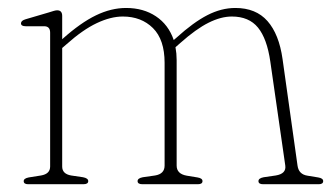

<svg xmlns="http://www.w3.org/2000/svg" viewBox="-20 -474 857 494"><path d="M140 -433V-373L141 -374Q187.5 -415.5 226.8 -434.5Q266 -453.5 304.5 -453.5Q349 -453.5 381.2 -432Q413.5 -410.5 427 -371L434 -377Q477.5 -416.5 513.5 -435Q549.5 -453.5 585.5 -453.5Q638.5 -453.5 668.2 -419.8Q698 -386 707 -322L745.5 -48Q748.5 -25.5 771 -22L798.5 -17.5Q811.5 -15.5 811.5 -8Q811.5 0 800 0H657Q645 0 645 -8Q645 -15.5 658.5 -18L689.5 -22.5Q717 -27 714 -48L675.5 -315.5Q667 -374.5 643.8 -403Q620.5 -431.5 576.5 -431.5Q548.5 -431.5 516.5 -415.5Q484.5 -399.5 444 -363.5L431.5 -352.5Q434.5 -336.5 434.5 -319.5V-48Q434.5 -26.5 460.5 -22L488 -17.5Q501 -15.5 501 -8Q501 0 489 0H346.5Q334 0 334 -8Q334 -15.5 347.5 -18L379 -22.5Q403.5 -26.5 403.5 -48V-312.5Q403.5 -372 373.5 -401.8Q343.5 -431.5 296 -431.5Q265 -431.5 229 -414.5Q193 -397.5 151 -360L140 -350.5V-45.5Q140 -26.5 163 -22.5L193.5 -18Q207 -15.5 207 -8Q207 0 194.5 0H52.5Q41 0 41 -8Q41 -15 54 -17.5L85.5 -22.5Q109 -26.5 109 -45.5V-390Q109 -406.5 93.5 -406.5H46Q34 -406.5 34 -414Q34 -421 46 -424.5L105.5 -442Q113 -444.5 118.5 -446Q124 -447.5 127 -447.5Q140 -447.5 140 -433Z"/></svg>

Font: Fraunces 72pt Soft Thin
Style: Regular
Weight: 100
Version: Version 1.000;[b76b70a41]